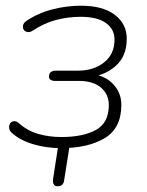

<svg xmlns="http://www.w3.org/2000/svg" viewBox="-20 -512 517 674"><path d="M194 8Q142 8 95.5 -6Q49 -20 20 -47Q14 -53 12.5 -60Q11 -67 13 -73.5Q15 -80 20 -83.5Q25 -87 32 -86.5Q39 -86 47 -79Q76 -53 114 -42Q152 -31 195 -31Q272 -31 317 -56Q362 -81 362 -143Q362 -181 334.5 -204.5Q307 -228 256 -228H173Q163 -228 157.5 -232Q152 -236 152 -243Q152 -254 158.5 -259Q165 -264 175 -264H254Q309 -264 345.5 -293Q382 -322 382 -373Q382 -410 351.5 -431.5Q321 -453 263 -453Q219 -453 177 -442Q135 -431 96 -405Q85 -398 76.5 -399.5Q68 -401 63.5 -407.5Q59 -414 61 -423Q63 -432 72 -438Q113 -466 163.5 -479Q214 -492 264 -492Q341 -492 383 -460Q425 -428 425 -376Q425 -314 385 -279.5Q345 -245 286 -240L288 -252Q341 -252 373.5 -220.5Q406 -189 406 -144Q406 -62 347.5 -27Q289 8 194 8ZM182 142Q173 142 169 135.5Q165 129 166 118L188 -24H228L205 122Q202 142 182 142Z"/></svg>

Font: Nunito Variable Extra Light
Style: Italic
Weight: 200
Italic angle: -9°
Designer: Vernon Adams
Foundry: Vernon Adams
Version: Version 3.602